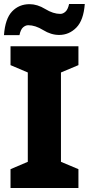

<svg xmlns="http://www.w3.org/2000/svg" viewBox="-20 -947 447 967"><path d="M375 0H33V-95L120 -132V-582L33 -619V-714H375V-619L287 -582V-132L375 -95ZM407 -927H328Q322 -899 309.5 -888Q297 -877 284 -877Q248 -877 208 -901.5Q168 -926 129 -926Q76 -926 41 -889.5Q6 -853 0 -770H78Q84 -799 96.5 -809.5Q109 -820 122 -820Q158 -820 197.5 -795.5Q237 -771 278 -771Q328 -771 364.5 -808Q401 -845 407 -927Z"/></svg>

Font: Noto Sans UI Extra
Style: Regular
Weight: 800
Designer: Monotype Design Team
Foundry: Monotype Imaging Inc.
Version: Version 1.901